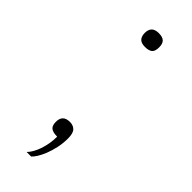

<svg xmlns="http://www.w3.org/2000/svg" viewBox="-216 -539 688 688"><g transform="rotate(45 128.5 -195.0)"><path d="M165 -478Q165 -457.5 155.8 -450.2Q146.5 -442.9 127.9 -442.9Q108.4 -442.9 100.1 -452.1Q91.8 -461.4 91.8 -478Q91.8 -513.2 127.9 -513.2Q147.5 -513.2 156.2 -504.9Q165 -496.6 165 -478ZM165 -16.1Q165 8.8 159.9 31.7Q154.8 54.7 147.5 73.2Q140.1 91.8 131.8 104.7Q123.5 117.7 117.2 123H94.2Q102.1 115.2 109.1 103Q116.2 90.8 121.3 75.9Q126.5 61 129.6 43.5Q132.8 25.9 132.8 6.8Q120.1 6.8 112.1 4.4Q104 2 99.6 -2.4Q95.2 -6.8 93.5 -13.2Q91.8 -19.5 91.8 -27.8Q91.8 -63 127.9 -63Q145 -63 155 -52.7Q165 -42.5 165 -16.1Z"/></g></svg>

Font: Clear Sans Thin
Style: Regular
Weight: 250
Foundry: Intel Corporation
Version: Version 1.00